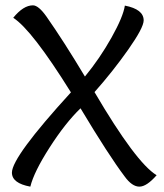

<svg xmlns="http://www.w3.org/2000/svg" viewBox="-20 -693 616 723"><path d="M24.9 -43Q24.9 -102.1 247.1 -345.2Q100.1 -581.1 29.8 -626Q67.9 -672.9 104 -672.9Q125 -672.9 154.8 -630.9Q219.2 -539.1 299.8 -404.8Q356 -473.1 399.9 -551.5Q443.8 -629.9 450.2 -671.9Q521 -658.2 521 -616.2Q521 -588.9 462.9 -506.3Q404.8 -423.8 335.9 -346.2Q492.2 -80.1 569.8 -33.2Q532.2 9.8 504.9 9.8Q477.1 9.8 449.2 -28.8Q390.1 -106.9 283.2 -285.2Q226.1 -230 167 -137.9Q107.9 -45.9 94.2 9.8Q24.9 -2.9 24.9 -43Z"/></svg>

Font: Sukar
Style: Regular
Weight: 400
Designer: Dario Muhafara - Ghiath Alsory
Foundry: Dario Muhafara - Ghiath Alsory
Version: Version 1.00 March 17, 2016, initial release